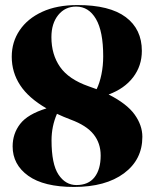

<svg xmlns="http://www.w3.org/2000/svg" viewBox="-20 -730 603 760"><path d="M273 10Q153.5 10 91.8 -34.2Q30 -78.5 30 -150.5Q30 -201 59.8 -239.5Q89.5 -278 164 -301Q93 -342 59.8 -392.8Q26.5 -443.5 26.5 -505.5Q26.5 -564 57.8 -610.2Q89 -656.5 147 -683.2Q205 -710 286.5 -710Q414 -710 477.8 -662.2Q541.5 -614.5 541.5 -528.5Q541.5 -469.5 507 -424.2Q472.5 -379 410 -356Q482 -319.5 512.8 -276.8Q543.5 -234 543.5 -188.5Q543.5 -98 470.8 -44Q398 10 273 10ZM330.5 -388.5Q347 -383 362.5 -377Q374.5 -401.5 381.5 -435.5Q388.5 -469.5 388.5 -507.5Q388.5 -606 359.8 -655Q331 -704 281.5 -704Q237.5 -704 210.5 -670.5Q183.5 -637 183.5 -583Q183.5 -514 217.8 -465Q252 -416 330.5 -388.5ZM184 -174.5Q184 -80.5 211.5 -39Q239 2.5 282.5 2.5Q330 2.5 354.2 -28.5Q378.5 -59.5 378.5 -114.5Q378.5 -163 350.5 -198.2Q322.5 -233.5 260 -256.5Q231 -267.5 205.5 -279.5Q184 -230 184 -174.5Z"/></svg>

Font: Fraunces 144pt
Style: Bold
Weight: 700
Version: Version 1.000;[b76b70a41]